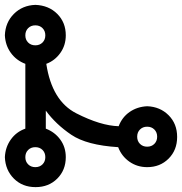

<svg xmlns="http://www.w3.org/2000/svg" viewBox="-20 -754 747 788"><path d="M125 -734Q180 -732 215 -697Q250 -662 250 -609Q250 -568 227.5 -536.5Q205 -505 170 -492Q193 -340 293 -289Q393 -238 467 -236Q481 -273 512 -294.5Q543 -316 584 -318Q637 -316 672 -281Q707 -246 707 -192Q707 -138 672 -103Q637 -68 584 -68Q543 -68 511 -90.5Q479 -113 465 -150Q336 -158 272.5 -201Q209 -244 168 -300V-226Q205 -212 227.5 -181Q250 -150 250 -109Q250 -56 215 -21Q180 14 126 14Q72 14 37 -21Q2 -56 0 -109Q2 -150 24.5 -181.5Q47 -213 84 -226V-492Q47 -506 24.5 -537Q2 -568 0 -609Q2 -662 37 -697Q72 -732 125 -734ZM125 -650Q107 -650 95.5 -638.5Q84 -627 84 -609Q84 -591 95.5 -579.5Q107 -568 125 -568Q143 -568 154.5 -579.5Q166 -591 166 -609Q166 -627 154.5 -638.5Q143 -650 125 -650ZM125 -150Q107 -150 95.5 -138.5Q84 -127 84 -109Q84 -91 95.5 -79.5Q107 -68 125 -68Q143 -68 154.5 -79.5Q166 -91 166 -109Q166 -127 154.5 -138.5Q143 -150 125 -150ZM584 -234Q566 -234 554.5 -222.5Q543 -211 543 -193Q543 -175 554.5 -163.5Q566 -152 584 -152Q602 -152 613.5 -163.5Q625 -175 625 -193Q625 -211 613.5 -222.5Q602 -234 584 -234Z"/></svg>

Font: Liga JetBrainsMono Nerd Font
Style: Regular
Weight: 400
Designer: Philipp Nurullin, Konstantin Bulenkov
Foundry: JetBrains
Version: Version 2.225; ttfautohint (v1.8.3)